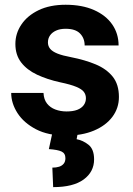

<svg xmlns="http://www.w3.org/2000/svg" viewBox="-20 -558 555 804"><path d="M255.9 9.8Q181.6 9.8 130.6 -16.8Q79.6 -43.5 53.2 -84.5Q26.9 -125.5 26.9 -168.9H162.1Q163.6 -141.1 177 -124.3Q190.4 -107.4 211.9 -99.4Q233.4 -91.3 258.8 -91.3Q285.6 -91.3 303.5 -98.1Q321.3 -105 330.6 -117.7Q339.8 -130.4 339.8 -146.5Q339.8 -161.6 331.3 -173.1Q322.8 -184.6 299.6 -194.3Q276.4 -204.1 231.9 -213.4Q178.2 -225.1 135.5 -245.1Q92.8 -265.1 68.6 -296.6Q44.4 -328.1 44.4 -374Q44.4 -418 69.6 -455.3Q94.7 -492.7 141.8 -515.4Q189 -538.1 254.9 -538.1Q323.7 -538.1 373.5 -516.1Q423.3 -494.1 450 -455.6Q476.6 -417 476.6 -367.7H334.5Q334.5 -397.9 315.2 -417.7Q295.9 -437.5 254.9 -437.5Q231.4 -437.5 214.8 -429.9Q198.2 -422.4 189.5 -409.7Q180.7 -397 180.7 -380.4Q180.7 -365.2 189.9 -353.8Q199.2 -342.3 220.5 -333.7Q241.7 -325.2 278.3 -318.4Q335.9 -307.1 380.9 -288.3Q425.8 -269.5 451.9 -237.1Q478 -204.6 478 -151.9Q478 -105.5 450.7 -68.8Q423.3 -32.2 373.5 -11.2Q323.7 9.8 255.9 9.8ZM306.2 -3.4 300.8 24.9Q327.6 29.8 350.8 48.3Q374 66.9 374 109.4Q374 161.6 330.3 193.6Q286.6 225.6 202.6 225.6L199.2 144Q215.3 144 227.5 140.1Q239.7 136.2 246.8 127.4Q253.9 118.7 253.9 104.5Q253.9 84 237.5 76.4Q221.2 68.8 184.6 66.4L199.7 -3.4Z"/></svg>

Font: Heebo
Style: Bold
Weight: 700
Designer: Oded Ezer
Foundry: Ezer Type House
Version: Version 3.100